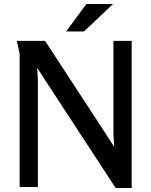

<svg xmlns="http://www.w3.org/2000/svg" viewBox="-20 -933 754 958"><path d="M205 -729 510 -262Q520 -247 530 -231Q540 -215 550 -200Q549 -217 547.5 -235.5Q546 -254 546 -272V-729H637V5H557L204 -535Q195 -550 184.5 -565.5Q174 -581 165 -595Q166 -579 167.5 -562Q169 -545 169 -529V0H78V-665L64 -729ZM411 -913H544L399 -776H310Z"/></svg>

Font: Rosario SemiBold
Style: Regular
Weight: 600
Designer: Hector Gatti
Foundry: Omnibus Type
Version: Version 1.101; ttfautohint (v1.8.1.43-b0c9)